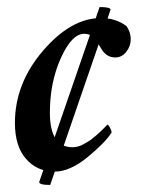

<svg xmlns="http://www.w3.org/2000/svg" viewBox="-20 -483 412 547"><path d="M263.7 -462.9Q295.9 -462.9 294.9 -455.1L123 43.9Q90.8 43.9 91.8 35.2ZM267.6 -431.6Q310.5 -431.6 340.8 -408.2Q352.5 -390.6 352.5 -371.1Q352.5 -351.6 339.8 -335.4Q327.1 -319.3 308.6 -319.3Q281.2 -319.3 266.6 -347.7Q265.6 -348.6 262.7 -353.5Q259.8 -358.4 258.8 -360.4Q257.8 -362.3 254.4 -366.7Q251 -371.1 249 -373Q247.1 -375 243.2 -378.4Q239.3 -381.8 236.3 -383.3Q233.4 -384.8 229 -385.7Q224.6 -386.7 219.7 -386.7Q184.6 -386.7 153.3 -317.4Q122.1 -248 122.1 -162.1Q122.1 -63.5 186.5 -63.5Q193.4 -63.5 201.2 -65.4Q209 -67.4 216.3 -71.3Q223.6 -75.2 231 -79.6Q238.3 -84 244.6 -89.4Q251 -94.7 256.8 -99.6Q262.7 -104.5 268.1 -109.9Q273.4 -115.2 276.9 -118.7Q280.3 -122.1 283.2 -125L285.2 -127.9Q289.1 -127.9 293.5 -119.1Q297.9 -110.4 297.9 -105.5Q281.2 -78.1 230.5 -36.1Q179.7 5.9 135.7 5.9Q85.9 5.9 54.2 -30.3Q22.5 -66.4 22.5 -132.8Q22.5 -245.1 102.5 -338.4Q182.6 -431.6 267.6 -431.6Z"/></svg>

Font: Crimson
Style: SemiboldItalic
Weight: 600
Italic angle: -11°
Version: Version 0.8 ; ttfautohint (v1.00) -l 8 -r 50 -G 200 -x 14 -D